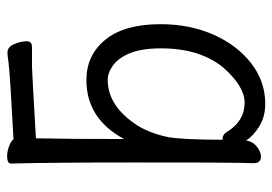

<svg xmlns="http://www.w3.org/2000/svg" viewBox="-133 -616 766 540"><g transform="rotate(-90 250.0 -346.0)"><path d="M228 17Q191 17 163.5 -0.5Q136 -18 125 -37Q122 -18 107.5 -6.5Q93 5 79 5Q61 4 61 -15Q61 -27 62 -54Q63 -81 63 -350Q63 -591 60 -699Q61 -709 81 -709Q97 -709 115 -701Q124 -697 128 -691Q316 -701 344 -705Q364 -708 372 -708Q388 -708 396 -689Q404 -670 404 -654Q404 -639 388 -639H332Q321 -639 131 -628Q129 -537 129 -380Q186 -486 295 -486Q365 -486 408.5 -432.5Q452 -379 452 -278Q452 -195 422.5 -128.5Q393 -62 342 -22.5Q291 17 228 17ZM231 -41Q277 -41 330 -101Q384 -167 384 -276Q384 -329 371 -362Q358 -395 337 -410.5Q316 -426 295 -426Q222 -426 168 -344Q144 -305 134 -254Q127 -210 127 -103H130Q143 -103 152 -86Q182 -41 231 -41Z"/></g></svg>

Font: LXGW WenKai Mono Lite
Style: Regular
Weight: 400
Monospace: yes
Designer: LXGW / Fontworks Inc.
Foundry: LXGW / Fontworks Inc.
Version: Version 1.520; June 14, 2025